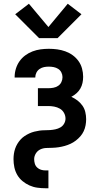

<svg xmlns="http://www.w3.org/2000/svg" viewBox="-20 -788 515 1023"><path d="M188 -585 61 -712 134 -768 238 -644 341 -768 414 -712 287 -585ZM222 215Q201 215 179 212Q157 209 137 200Q117 191 100 177Q83 163 72 144Q61 125 56.5 103.5Q52 82 52 60Q52 46 54 32Q56 18 60.5 4.5Q65 -9 72.5 -21.5Q80 -34 89.5 -44.5Q99 -55 111 -63Q123 -71 136 -77Q149 -83 162.5 -86.5Q176 -90 190 -92Q204 -94 218.5 -94Q233 -94 247 -95Q261 -96 275 -99Q289 -102 301.5 -109Q314 -116 321.5 -129Q329 -142 329 -156Q329 -172 321 -186.5Q313 -201 299 -209Q285 -217 269 -220Q253 -223 238 -223H182V-318H238Q251 -318 264.5 -320.5Q278 -323 289.5 -330.5Q301 -338 307 -350.5Q313 -363 313 -377Q313 -390 307 -402Q301 -414 290 -421Q279 -428 266 -430.5Q253 -433 240 -433Q227 -433 214.5 -430.5Q202 -428 191 -420.5Q180 -413 174 -401Q168 -389 168 -376V-375H58V-378Q58 -400 64.5 -421.5Q71 -443 83.5 -461Q96 -479 114 -492.5Q132 -506 153 -514Q174 -522 196 -525Q218 -528 240 -528Q263 -528 285 -525Q307 -522 328 -514.5Q349 -507 367 -494Q385 -481 398 -463Q411 -445 417 -423Q423 -401 423 -379Q423 -362 419.5 -346Q416 -330 408 -316Q400 -302 387.5 -291Q375 -280 360 -272Q378 -264 393 -252.5Q408 -241 419 -225.5Q430 -210 434.5 -191Q439 -172 439 -153Q439 -137 436 -120.5Q433 -104 426 -89Q419 -74 408 -61.5Q397 -49 384 -39Q371 -29 356 -22Q341 -15 325 -10.5Q309 -6 292.5 -3.5Q276 -1 259.5 -0.5Q243 0 226.5 0.5Q210 1 195 8Q180 15 171 29.5Q162 44 162 60Q162 72 165.5 84Q169 96 178 104.5Q187 113 198.5 116.5Q210 120 222 120H238V215Z"/></svg>

Font: Iosevka QP
Style: Bold
Weight: 700
Designer: Belleve Invis
Foundry: Belleve Invis
Version: Version 20.0.0; ttfautohint (v1.8.4)